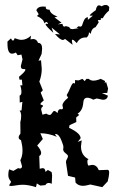

<svg xmlns="http://www.w3.org/2000/svg" viewBox="-20 -753 484 779"><path d="M395 6.3 346.7 -4.4Q326.2 1 317.4 1Q297.4 1 286.6 -12.2L284.7 -32.7L255.9 -39.6L247.6 -95.2Q247.6 -101.6 251.7 -107.9Q255.9 -114.3 255.9 -119.6Q255.9 -124 246.1 -131.3Q236.3 -138.7 236.3 -146.5L237.3 -156.7Q237.3 -163.1 229 -183.6Q218.8 -209.5 205.1 -209.5L203.6 -208.5Q203.6 -205.6 210.9 -197.8Q176.3 -212.4 143.6 -212.4L153.8 -189L130.9 -162.6Q147 -144 147 -132.3Q147 -124.5 139.2 -120.1L141.1 -68.4L152.8 -70.8Q164.1 -70.8 164.1 -55.7L174.3 -63.5L189.5 -54.7L191.4 -41.5L189.9 -7.3Q183.6 -10.7 177.7 -10.7Q168.9 -10.7 164.1 -2L143.6 0L129.4 -8.8L126 6.3Q95.2 -3.4 72.8 -3.4Q59.6 -3.4 45.9 -1Q32.2 1.5 25.4 1.5Q17.1 1.5 17.1 -1.5L24.9 -14.6Q24.9 -16.1 23.4 -18.1Q13.7 -28.8 13.7 -42.5Q13.7 -57.1 17.1 -65.9L34.2 -59.6L53.2 -70.8L60.5 -69.3Q69.3 -69.3 69.3 -79.1L62.5 -103Q71.3 -119.1 71.3 -142.1Q71.3 -160.6 65.4 -184.1Q55.7 -188 55.7 -195.8Q55.7 -201.7 63 -211.4L62.5 -257.8Q65.9 -268.6 65.9 -282.7Q65.9 -297.9 59.1 -303.7L67.4 -305.2L70.8 -339.8L60.1 -336.9L59.6 -365.2Q66.9 -367.2 66.9 -379.4Q66.9 -393.6 62 -406.7H70.8L68.8 -429.7H59.1L57.1 -441.4Q83 -462.9 83 -469.7Q83 -473.1 77.1 -473.1L74.7 -472.7Q64.5 -472.7 64.5 -484.9L71.3 -512.2L66.9 -531.7L51.8 -528.8L44.4 -540Q36.6 -535.2 28.8 -535.2Q10.3 -535.2 10.3 -575.7V-584.5L24.4 -597.2Q28.8 -588.4 32.7 -588.4Q36.6 -588.4 39.6 -598.1Q57.1 -591.3 66.9 -591.3Q87.4 -591.3 106 -608.4L103.5 -593.3L114.3 -594.7Q128.9 -594.7 134.3 -579.1Q150.9 -579.1 150.9 -555.2L148.9 -534.2L136.2 -506.8L146.5 -508.3L149.4 -473.6Q149.4 -447.3 139.6 -421.9L153.8 -386.7L145 -377.4L157.7 -345.7Q144 -335 144 -330.6Q144 -328.6 149.4 -327.1Q154.8 -325.7 154.8 -323.7Q154.8 -321.3 150.9 -318.4Q147 -315.4 147 -308.6L152.3 -287.6L167.5 -292Q175.8 -286.6 181.2 -286.6Q186.5 -286.6 191.4 -294.7Q196.3 -302.7 200.2 -302.7Q205.1 -302.7 213.4 -294.4Q215.8 -310.1 224.6 -310.1L230 -309.6Q235.4 -309.6 235.4 -315.4L233.4 -325.7Q233.4 -337.9 256.3 -356.4L250.5 -367.2Q257.3 -377.9 267.1 -400.9Q273.4 -416 278.3 -416L284.2 -414.1L284.7 -428.2L298.8 -426.8L314.5 -433.1L323.7 -423.8L330.6 -433.1H340.3Q346.7 -425.8 359.4 -425.8Q371.6 -425.8 388.7 -433.1L406.2 -424.3L404.8 -416.5L410.6 -419.9L418.5 -394L415 -376L393.6 -375.5L418 -364.7Q415 -348.1 397.5 -348.1L372.6 -353.5L358.4 -348.6Q344.7 -356.4 334.5 -356.4Q318.8 -356.4 317.9 -336.4Q315.4 -304.2 294.9 -292L301.3 -286.6L289.1 -276.4L289.6 -257.8L262.2 -245.1L260.3 -234.4Q307.1 -212.4 307.1 -191.9L295.4 -177.2L311.5 -183.6L308.6 -159.2Q308.6 -122.1 339.8 -106.9Q334.5 -106 334.5 -98.1Q334.5 -88.4 337.9 -81.1L353.5 -84Q372.6 -84 380.9 -62.5L416.5 -64Q422.9 -64 422.9 -51.8Q422.9 -40.5 417 -17.1ZM243.7 -595.2Q239.7 -590.8 235.4 -590.8Q223.6 -590.8 203.1 -615.2L223.1 -613.3L189.5 -641.1L196.3 -620.1Q165 -647.9 165 -654.8Q165 -656.7 168 -656.7L175.3 -655.3Q172.4 -663.6 168.5 -663.6Q164.6 -663.6 160.2 -658.2Q156.7 -676.3 129.9 -688L137.2 -695.3L127.4 -711.4Q133.3 -726.6 154.8 -726.6L166.5 -725.6L165.5 -721.7Q165.5 -713.9 181.6 -713.4Q183.1 -697.3 213.4 -685.5L201.2 -682.6L229.5 -661.1L214.4 -654.3L233.4 -656.2Q234.9 -645 241.2 -645L247.6 -647L261.2 -643.1Q262.2 -634.8 275.4 -634.8L299.3 -638.7L290.5 -640.6L298.8 -646.5L305.7 -645Q311 -645 313 -650.1Q314.9 -655.3 317.1 -661.9Q319.3 -668.5 323.2 -674.8Q327.1 -681.2 336.4 -683.6V-672.4L356.9 -689.5H343.8Q343.8 -694.3 368.7 -711.9Q372.1 -731.4 381.8 -731.4Q386.2 -731.4 391.6 -727.5Q401.4 -732.9 408.7 -732.9Q418 -732.9 423.3 -724.1L421.9 -709.5Q406.2 -696.8 397 -679.2H389.2L388.7 -671.9L377 -671.4L380.4 -662.1L367.7 -642.6Q351.6 -638.2 348.1 -615.7L340.8 -622.6V-619.6Q340.8 -609.9 332 -601.1H327.1Q303.2 -601.1 291.5 -578.1Q279.3 -591.8 274.4 -591.8Q271.5 -591.8 271.5 -586.9L274.4 -571.3Z"/></svg>

Font: Truetypewriter PolyglOTT
Style: Regular
Weight: 400
Designer: Sergey Beatoff a.k.a. Sam_T
Version: Version 3.76